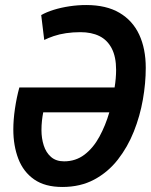

<svg xmlns="http://www.w3.org/2000/svg" viewBox="-20 -729 600 764"><path d="M228 15Q159 15 116 -15Q73 -45 53 -97Q33 -149 33 -214Q33 -252 39.5 -296.5Q46 -341 57 -381H436Q439 -399 440.5 -417Q442 -435 442 -451Q442 -503 424.5 -536.5Q407 -570 375.5 -585.5Q344 -601 300 -601Q270 -601 243 -597Q216 -593 194 -585.5Q172 -578 156 -570L144 -669Q165 -681 194 -690Q223 -699 256.5 -704Q290 -709 323 -709Q403 -709 455.5 -678Q508 -647 534 -591Q560 -535 560 -459Q560 -398 548.5 -332.5Q537 -267 512.5 -205.5Q488 -144 449 -94Q410 -44 355 -14.5Q300 15 228 15ZM235 -87Q281 -87 316 -113.5Q351 -140 375.5 -185Q400 -230 415 -282H152Q149 -267 147 -249Q145 -231 145 -211Q145 -179 154 -150.5Q163 -122 183 -104.5Q203 -87 235 -87Z"/></svg>

Font: Ubuntu Sans Mono SemiBold
Style: Italic
Weight: 600
Italic angle: -13.5°
Monospace: yes
Designer: Dalton Maag Ltd
Foundry: Dalton Maag Ltd
Version: Version 1.006